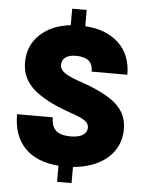

<svg xmlns="http://www.w3.org/2000/svg" viewBox="-60 -873 766 1010"><g transform="rotate(5 322.5 -368.0)"><path d="M39.1 -247.1C39.1 -94.7 125.5 -7.8 279.8 3.9V88.9H356.4V3.9C506.8 -8.8 606 -91.8 606 -217.3C606 -270.5 586.4 -314.5 547.9 -349.1C508.8 -383.8 446.8 -415.5 362.3 -444.3C281.7 -471.2 247.1 -491.7 247.1 -526.4C247.1 -561 275.4 -580.1 320.8 -580.1C380.9 -580.1 410.6 -557.1 410.6 -504.4H599.1C599.1 -573.7 577.6 -628.9 534.2 -670.4C490.7 -711.9 431.2 -734.9 356.4 -739.7V-825.2H279.8V-738.3C211.9 -730.5 158.2 -707.5 117.7 -668.9C77.1 -630.4 57.1 -581.5 57.1 -522.5C57.1 -467.3 77.6 -420.9 119.1 -383.8C160.2 -346.2 224.6 -312 313 -281.2C386.7 -256.3 416.5 -240.2 416.5 -209.5C416.5 -174.3 382.8 -155.3 332 -155.3C261.2 -155.3 228 -180.7 228 -247.1Z"/></g></svg>

Font: Estedad Black
Style: Regular
Weight: 900
Designer: Amin Abedi
Version: Version 7.3